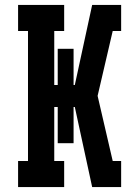

<svg xmlns="http://www.w3.org/2000/svg" viewBox="-20 -755 540 775"><path d="M53 0V-105H93V-630H53V-735H239V-630H199V-412H213V-558H277V-412H282L352 -735H438V-642V-735H469V-630H435L374 -368L435 -105H469V0H438V-93V0H352L282 -323H277V-177H213V-323H199V-105H239V0Z"/></svg>

Font: Iosevka Slab Extrabold
Style: Regular
Weight: 800
Monospace: yes
Designer: Belleve Invis
Foundry: Belleve Invis
Version: Version 11.1.1; ttfautohint (v1.8.3)